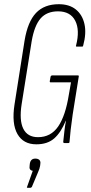

<svg xmlns="http://www.w3.org/2000/svg" viewBox="-20 -681 434 914"><path d="M153 6Q91 6 63 -43Q35 -92 49 -183L97 -488Q112 -578 151.5 -619.5Q191 -661 260 -661Q310 -661 341 -636Q372 -611 382 -567Q392 -523 376 -464Q375 -459 371 -459H346Q340 -459 342 -464Q361 -538 338 -582.5Q315 -627 256 -627Q203 -627 173.5 -593.5Q144 -560 131 -486L83 -185Q71 -108 91 -68Q111 -28 161 -28Q222 -28 257 -79Q292 -130 308 -232L318 -289H221Q216 -289 217 -295L221 -317Q223 -322 228 -322H351Q356 -322 355 -317L326 -136Q320 -94 316.5 -64Q313 -34 311 -6Q311 0 305 0H287Q281 0 281 -6Q284 -32 286.5 -56Q289 -80 294 -106H293Q270 -50 238 -22Q206 6 153 6ZM112 213Q106 213 109 208L136 132Q127 131 123 125Q119 119 121 108L122 98Q126 74 148 74Q161 74 167.5 80.5Q174 87 172 99L171 108Q170 115 167.5 122.5Q165 130 161 139L132 208Q129 213 125 213Z"/></svg>

Font: Sofia Sans Extra Condensed ExtraLight
Style: Italic
Weight: 250
Italic angle: -9°
Version: Version 4.100